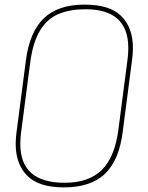

<svg xmlns="http://www.w3.org/2000/svg" viewBox="-20 -806 640 832"><path d="M260 -14Q366 -14 422 -70.5Q478 -127 493 -244L533 -551Q536 -576 536 -598Q536 -766 350 -766Q285 -766 235.5 -746Q186 -726 154.5 -675.5Q123 -625 111 -536L71 -229Q68 -204 68 -182Q68 -14 260 -14ZM257 6Q148 6 98 -44.5Q48 -95 48 -182Q48 -204 51 -228L92 -543Q108 -667 169.5 -726.5Q231 -786 347 -786Q456 -786 506 -736Q556 -686 556 -598Q556 -576 553 -552L512 -237Q497 -113 435.5 -53.5Q374 6 257 6Z"/></svg>

Font: Tanohe Sans Thin
Style: Italic
Weight: 100
Designer: Village Type and Design LLC & Cristiano Sobral
Foundry: Cooper Hewitt Smithsonian Design Museum
Version: Version 1.00;September 29, 2021;FontCreator 13.0.0.2655 64-b